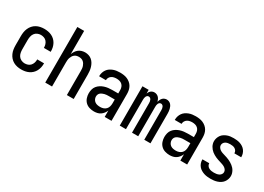

<svg xmlns="http://www.w3.org/2000/svg" viewBox="-12 -1463 3024 2198"><g transform="rotate(30 1500.0 -363.5)"><path d="M247 8Q220 8 193.5 2.5Q167 -3 143.5 -16Q120 -29 102 -49.5Q84 -70 73 -95Q62 -120 58 -146.5Q54 -173 54 -200V-320Q54 -347 58 -373.5Q62 -400 73 -425Q84 -450 102 -470.5Q120 -491 143.5 -504Q167 -517 193.5 -522.5Q220 -528 247 -528Q272 -528 297 -523.5Q322 -519 345 -508Q368 -497 386.5 -479.5Q405 -462 417 -439.5Q429 -417 434.5 -392.5Q440 -368 440 -342V-336H350V-340Q350 -361 343.5 -381.5Q337 -402 323 -418Q309 -434 288.5 -441Q268 -448 247 -448Q224 -448 202 -438Q180 -428 166.5 -409Q153 -390 148.5 -366.5Q144 -343 144 -320V-200Q144 -177 148.5 -153.5Q153 -130 166.5 -111Q180 -92 202 -82Q224 -72 247 -72Q268 -72 288.5 -79Q309 -86 323 -102Q337 -118 343.5 -138.5Q350 -159 350 -180V-184H440V-178Q440 -152 434.5 -127.5Q429 -103 417 -80.5Q405 -58 386.5 -40.5Q368 -23 345 -12Q322 -1 297 3.5Q272 8 247 8Z M562 0V-735H652V-427Q659 -448 671.5 -467.5Q684 -487 702 -501Q720 -515 742 -521.5Q764 -528 787 -528Q811 -528 834.5 -520.5Q858 -513 876.5 -497Q895 -481 907 -460Q919 -439 926 -415.5Q933 -392 935.5 -368Q938 -344 938 -320V0H848V-320Q848 -335 846.5 -350.5Q845 -366 840 -380.5Q835 -395 827 -408Q819 -421 807 -430.5Q795 -440 780 -444Q765 -448 750 -448Q735 -448 720 -444Q705 -440 693 -430.5Q681 -421 673 -408Q665 -395 660 -380.5Q655 -366 653.5 -350.5Q652 -335 652 -320V0Z M1208 8Q1178 8 1148 -1Q1118 -10 1096 -31.5Q1074 -53 1064 -83Q1054 -113 1054 -143Q1054 -169 1060.5 -194.5Q1067 -220 1083 -240Q1099 -260 1121 -274Q1143 -288 1167.5 -296Q1192 -304 1217.5 -307Q1243 -310 1269 -310H1348V-355Q1348 -375 1341.5 -393.5Q1335 -412 1320.5 -425Q1306 -438 1287 -443Q1268 -448 1249 -448Q1231 -448 1214 -444.5Q1197 -441 1182.5 -431.5Q1168 -422 1159 -406.5Q1150 -391 1150 -374V-371H1060V-376Q1060 -399 1067 -421Q1074 -443 1087 -461.5Q1100 -480 1119 -493Q1138 -506 1159.5 -514Q1181 -522 1203.5 -525Q1226 -528 1249 -528Q1273 -528 1297.5 -524.5Q1322 -521 1344 -511.5Q1366 -502 1385 -486Q1404 -470 1416 -449Q1428 -428 1433 -404Q1438 -380 1438 -355V0H1348V-84Q1340 -64 1326 -45.5Q1312 -27 1293.5 -14.5Q1275 -2 1253 3Q1231 8 1208 8ZM1246 -72Q1267 -72 1287.5 -79Q1308 -86 1322.5 -101.5Q1337 -117 1342.5 -138Q1348 -159 1348 -180V-230H1269Q1255 -230 1241 -229Q1227 -228 1214 -224.5Q1201 -221 1188 -215.5Q1175 -210 1164.5 -201Q1154 -192 1149 -179Q1144 -166 1144 -152Q1144 -134 1152.5 -117Q1161 -100 1176 -89.5Q1191 -79 1209 -75.5Q1227 -72 1246 -72Z M1547 0V-520H1629V-472Q1633 -483 1640 -493.5Q1647 -504 1656.5 -512Q1666 -520 1678 -524Q1690 -528 1703 -528Q1718 -528 1732.5 -522Q1747 -516 1757.5 -505Q1768 -494 1774.5 -480Q1781 -466 1785 -451Q1788 -466 1794.5 -480Q1801 -494 1811 -505Q1821 -516 1835.5 -522Q1850 -528 1865 -528Q1880 -528 1894.5 -522Q1909 -516 1919.5 -505Q1930 -494 1936.5 -480Q1943 -466 1946.5 -451Q1950 -436 1951.5 -420.5Q1953 -405 1953 -390V0H1871V-390Q1871 -401 1869.5 -411.5Q1868 -422 1863.5 -432Q1859 -442 1850.5 -448.5Q1842 -455 1831 -455Q1820 -455 1811.5 -448.5Q1803 -442 1798.5 -432Q1794 -422 1792.5 -411.5Q1791 -401 1791 -390V0H1709V-390Q1709 -401 1707.5 -411.5Q1706 -422 1701.5 -432Q1697 -442 1688.5 -448.5Q1680 -455 1669 -455Q1658 -455 1649.5 -448.5Q1641 -442 1636.5 -432Q1632 -422 1630.5 -411.5Q1629 -401 1629 -390V0Z M2208 8Q2178 8 2148 -1Q2118 -10 2096 -31.5Q2074 -53 2064 -83Q2054 -113 2054 -143Q2054 -169 2060.5 -194.5Q2067 -220 2083 -240Q2099 -260 2121 -274Q2143 -288 2167.5 -296Q2192 -304 2217.5 -307Q2243 -310 2269 -310H2348V-355Q2348 -375 2341.5 -393.5Q2335 -412 2320.5 -425Q2306 -438 2287 -443Q2268 -448 2249 -448Q2231 -448 2214 -444.5Q2197 -441 2182.5 -431.5Q2168 -422 2159 -406.5Q2150 -391 2150 -374V-371H2060V-376Q2060 -399 2067 -421Q2074 -443 2087 -461.5Q2100 -480 2119 -493Q2138 -506 2159.5 -514Q2181 -522 2203.5 -525Q2226 -528 2249 -528Q2273 -528 2297.5 -524.5Q2322 -521 2344 -511.5Q2366 -502 2385 -486Q2404 -470 2416 -449Q2428 -428 2433 -404Q2438 -380 2438 -355V0H2348V-84Q2340 -64 2326 -45.5Q2312 -27 2293.5 -14.5Q2275 -2 2253 3Q2231 8 2208 8ZM2246 -72Q2267 -72 2287.5 -79Q2308 -86 2322.5 -101.5Q2337 -117 2342.5 -138Q2348 -159 2348 -180V-230H2269Q2255 -230 2241 -229Q2227 -228 2214 -224.5Q2201 -221 2188 -215.5Q2175 -210 2164.5 -201Q2154 -192 2149 -179Q2144 -166 2144 -152Q2144 -134 2152.5 -117Q2161 -100 2176 -89.5Q2191 -79 2209 -75.5Q2227 -72 2246 -72Z M2749 8Q2727 8 2705 5.5Q2683 3 2662 -4Q2641 -11 2622 -22.5Q2603 -34 2589 -51Q2575 -68 2567.5 -89Q2560 -110 2560 -132V-139H2650V-136Q2650 -120 2660 -106Q2670 -92 2685 -84.5Q2700 -77 2716.5 -74.5Q2733 -72 2749 -72Q2765 -72 2781.5 -74.5Q2798 -77 2813 -84Q2828 -91 2838 -105Q2848 -119 2848 -135Q2848 -152 2838 -166Q2828 -180 2813.5 -189Q2799 -198 2783 -203.5Q2767 -209 2751 -214Q2735 -219 2719 -224Q2703 -229 2688 -236Q2673 -243 2658 -251.5Q2643 -260 2630 -270.5Q2617 -281 2606 -294Q2595 -307 2587 -321.5Q2579 -336 2574.5 -352.5Q2570 -369 2570 -386Q2570 -407 2577 -428Q2584 -449 2596.5 -466.5Q2609 -484 2627.5 -496Q2646 -508 2666 -515.5Q2686 -523 2707.5 -525.5Q2729 -528 2751 -528Q2772 -528 2793.5 -525.5Q2815 -523 2835.5 -516Q2856 -509 2874 -497Q2892 -485 2905 -468Q2918 -451 2925 -430Q2932 -409 2932 -388V-381H2842V-384Q2842 -400 2833.5 -413.5Q2825 -427 2811.5 -435Q2798 -443 2782.5 -445.5Q2767 -448 2751 -448Q2735 -448 2720 -445.5Q2705 -443 2691 -435.5Q2677 -428 2668.5 -414.5Q2660 -401 2660 -385Q2660 -369 2670 -354.5Q2680 -340 2694 -331Q2708 -322 2724 -316.5Q2740 -311 2756 -306.5Q2772 -302 2788 -296.5Q2804 -291 2819.5 -284Q2835 -277 2849.5 -268.5Q2864 -260 2877.5 -249.5Q2891 -239 2902 -226.5Q2913 -214 2921 -199Q2929 -184 2933.5 -168Q2938 -152 2938 -135Q2938 -113 2930.5 -91.5Q2923 -70 2909.5 -52.5Q2896 -35 2877 -23Q2858 -11 2836.5 -4Q2815 3 2793 5.5Q2771 8 2749 8Z"/></g></svg>

Font: Iosevka Custom Medium
Style: Regular
Weight: 500
Monospace: yes
Designer: Belleve Invis
Foundry: Belleve Invis
Version: Version 32.5.0; ttfautohint (v1.8.4)